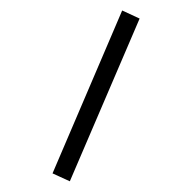

<svg xmlns="http://www.w3.org/2000/svg" viewBox="-283 -807 926 926"><g transform="rotate(45 180.0 -344.5)"><path d="M296 68 -22 -725 65 -757 382 36Z"/></g></svg>

Font: Nunito Sans 10pt Expanded SemiBold
Style: Regular
Weight: 600
Width: 7
Designer: Vernon Adams
Foundry: Vernon Adams
Version: Version 3.101;gftools[0.9.27]